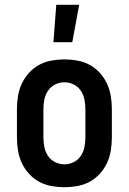

<svg xmlns="http://www.w3.org/2000/svg" viewBox="-20 -777 540 805"><path d="M204 -600 216 -757H312L283 -600ZM250 8Q223 8 195.5 3Q168 -2 144 -15Q120 -28 101.5 -48.5Q83 -69 71.5 -93.5Q60 -118 55.5 -145.5Q51 -173 51 -200V-320Q51 -347 55.5 -374.5Q60 -402 71.5 -426.5Q83 -451 101.5 -471.5Q120 -492 144 -505Q168 -518 195.5 -523Q223 -528 250 -528Q277 -528 304.5 -523Q332 -518 356 -505Q380 -492 398.5 -471.5Q417 -451 428.5 -426.5Q440 -402 444.5 -374.5Q449 -347 449 -320V-200Q449 -173 444.5 -145.5Q440 -118 428.5 -93.5Q417 -69 398.5 -48.5Q380 -28 356 -15Q332 -2 304.5 3Q277 8 250 8ZM250 -88Q270 -88 288.5 -97Q307 -106 318.5 -123Q330 -140 334 -160Q338 -180 338 -200V-320Q338 -340 334 -360Q330 -380 318.5 -397Q307 -414 288.5 -423Q270 -432 250 -432Q230 -432 211.5 -423Q193 -414 181.5 -397Q170 -380 166 -360Q162 -340 162 -320V-200Q162 -180 166 -160Q170 -140 181.5 -123Q193 -106 211.5 -97Q230 -88 250 -88Z"/></svg>

Font: Iosevka SS18
Style: Bold
Weight: 700
Monospace: yes
Designer: Belleve Invis
Foundry: Belleve Invis
Version: Version 25.1.1; ttfautohint (v1.8.4)